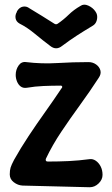

<svg xmlns="http://www.w3.org/2000/svg" viewBox="-20 -774 472 807"><path d="M173 -107Q171 -102 173 -98.5Q175 -95 181 -95Q227 -95 269 -97Q311 -99 356 -105Q370 -107 382.5 -98.5Q395 -90 403 -74.5Q411 -59 411 -39Q411 -19 394.5 -3Q378 13 357 13L75 6Q55 5 38 -8Q21 -21 21 -41Q21 -58 24.5 -69.5Q28 -81 39 -102Q67 -152 100.5 -202.5Q134 -253 170 -303.5Q206 -354 238 -402Q243 -407 241 -411Q239 -415 232 -414Q198 -414 162.5 -412.5Q127 -411 92 -405Q77 -403 67 -410.5Q57 -418 51.5 -431.5Q46 -445 46 -459Q46 -481 58 -498.5Q70 -516 90 -513Q155 -505 221 -509Q287 -513 352 -513Q370 -513 384 -503Q398 -493 402 -478Q406 -463 395 -447Q358 -390 316.5 -333Q275 -276 237.5 -220Q200 -164 173 -107ZM382 -724Q388 -716 388.5 -704.5Q389 -693 384.5 -682.5Q380 -672 370 -666Q330 -642 301.5 -623.5Q273 -605 241 -581Q216 -561 191 -581Q159 -605 126.5 -632Q94 -659 62 -675Q48 -683 45.5 -697Q43 -711 51 -724V-726Q61 -743 76 -746Q91 -749 104 -739Q131 -723 156.5 -707Q182 -691 209 -674Q213 -672 215.5 -672Q218 -672 222 -674Q247 -691 268.5 -712Q290 -733 318 -749Q332 -759 351 -750.5Q370 -742 381 -726Z"/></svg>

Font: Winky Sans Medium
Style: Regular
Weight: 500
Designer: Simon Atzbach
Foundry: typofactur
Version: Version 1.205